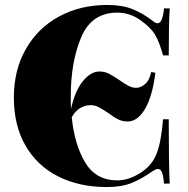

<svg xmlns="http://www.w3.org/2000/svg" viewBox="-20 -742 759 776"><path d="M662 -260Q662 -73 666 0H643Q640 -32 634.5 -45.5Q629 -59 619 -59Q611 -59 598 -51Q553 -19 512 -2.5Q471 14 413 14Q300 14 215 -29Q130 -72 83 -153.5Q36 -235 36 -348Q36 -458 84 -543Q132 -628 218 -675Q304 -722 414 -722Q474 -722 516 -705Q558 -688 598 -657Q608 -648 617 -648Q637 -648 643 -708H666Q662 -653 662 -518H639Q624 -573 606.5 -602Q589 -631 547 -661Q504 -691 454 -691Q350 -691 308 -591Q266 -491 266 -352Q266 -319 267 -302Q283 -375 315 -414Q347 -453 382 -453Q403 -453 420.5 -444Q438 -435 463 -418Q484 -403 499.5 -395Q515 -387 531 -387Q548 -387 566 -402Q584 -417 591 -451L608 -448Q596 -352 566 -301.5Q536 -251 496 -251Q475 -251 457.5 -259.5Q440 -268 418 -285Q394 -301 379 -309Q364 -317 345 -317Q323 -317 303 -304.5Q283 -292 270 -268Q281 -157 324.5 -85Q368 -13 454 -13Q500 -13 547 -43Q594 -72 613 -121Q632 -170 639 -260Z"/></svg>

Font: Playfair Display SC Black
Style: Regular
Weight: 900
Designer: Claus Eggers Sørensen
Foundry: Claus Eggers Sørensen
Version: Version 1.200; ttfautohint (v1.6)